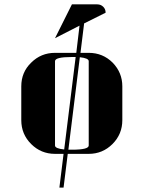

<svg xmlns="http://www.w3.org/2000/svg" viewBox="-20 -702 655 876"><path d="M77.1 -153.8V-308.1Q77.1 -372.6 122.1 -416Q167 -460.9 231 -460.9H328.1L342.8 -585L231 -527.8L308.1 -682.1H423.8Q439.9 -682.1 451.2 -670.9Q461.9 -660.2 461.9 -644L363.8 -595.2L347.2 -460.9H384.8Q449.2 -460.9 494.1 -416Q538.1 -370.6 538.1 -308.1V-153.8Q538.1 -89.8 493.2 -44.9Q448.2 0 384.8 0H289.1L270 153.8H251L270 0H231Q167 0 122.1 -44.9Q77.1 -89.8 77.1 -153.8ZM231 -38.1Q231 -24.4 272.9 -20L325.2 -441.9H308.1Q231 -441.9 231 -422.9ZM292 -19H308.1Q384.8 -19 384.8 -38.1V-422.9Q384.8 -436.5 344.2 -440.9Z"/></svg>

Font: Hjet
Style: Regular
Weight: 400
Designer: T. Christopher White
Version: Version 1.2